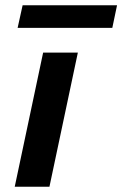

<svg xmlns="http://www.w3.org/2000/svg" viewBox="-20 -710 465 730"><path d="M36 0 144 -510H276L168 0ZM47 -604 66 -690H425L407 -604Z"/></svg>

Font: Saira Expanded SemiBold
Style: Italic
Weight: 600
Width: 7
Italic angle: -12°
Designer: Hector Gatti with collaboration of the Omnibus-Type team
Foundry: Omnibus-Type
Version: Version 1.101